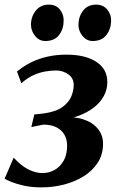

<svg xmlns="http://www.w3.org/2000/svg" viewBox="-27 -799 514 831"><path d="M152.5 12Q110.5 12 77.8 4.8Q45 -2.5 23.5 -11.2Q2 -20 -7 -25.5L32 -116.5Q51.5 -95.5 72 -80.5Q92.5 -65.5 114.2 -57.8Q136 -50 157.5 -50Q184.5 -50 208.8 -63.2Q233 -76.5 248.2 -103Q263.5 -129.5 263.5 -168.5Q263.5 -195.5 251.8 -216Q240 -236.5 216.8 -248.2Q193.5 -260 159.5 -259.5L108.5 -249L121.5 -303.5L162.5 -308Q215.5 -315.5 243.2 -335.8Q271 -356 281.5 -381.5Q292 -407 292 -430.5Q292 -461.5 268 -477.8Q244 -494 216.5 -494Q196 -494 171 -490Q146 -486 119 -474.2Q92 -462.5 65.5 -438.5L46.5 -489.5Q74.5 -512.5 107.5 -529Q140.5 -545.5 179 -554Q217.5 -562.5 261.5 -562.5Q341 -562.5 389.2 -531.8Q437.5 -501 437.5 -443.5Q437.5 -410.5 422 -382.8Q406.5 -355 379.5 -334Q352.5 -313 317.5 -299.5Q282.5 -286 244.5 -281L236.5 -288.5Q291 -296 332 -283Q373 -270 396 -242.2Q419 -214.5 419 -177Q419 -130.5 396.2 -95.2Q373.5 -60 335.5 -36.2Q297.5 -12.5 250 -0.2Q202.5 12 152.5 12ZM169 -621.5Q142.5 -621.5 124.8 -643.5Q107 -665.5 107 -693.5Q108 -729 128.8 -754Q149.5 -779 184 -779Q215.5 -779 232.2 -757.8Q249 -736.5 248.5 -710Q248.5 -673.5 228.8 -647.5Q209 -621.5 169 -621.5ZM374 -621.5Q348 -621.5 330 -643.5Q312 -665.5 312.5 -693.5Q313.5 -729 333.5 -754Q353.5 -779 389 -779Q419.5 -779 437 -757.8Q454.5 -736.5 454 -710Q453.5 -673.5 433.5 -647.5Q413.5 -621.5 374 -621.5Z"/></svg>

Font: Merriweather 28pt
Style: Bold Italic
Weight: 700
Italic angle: -7.8°
Version: Version 2.101